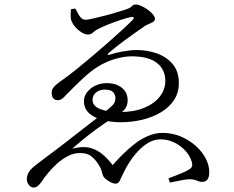

<svg xmlns="http://www.w3.org/2000/svg" viewBox="-20 -780 1040 852"><path d="M313.9 -742.2 294.8 -739Q293.6 -726.8 293.5 -713.8Q293.3 -700.8 295.7 -691.6Q299.7 -677.7 312.3 -662.4Q324.9 -647.1 341.2 -636.8Q357.4 -626.6 370.5 -626.6Q382.7 -626.6 394.3 -636.9Q405.8 -647.2 417.4 -652.4Q438.6 -662.8 463.8 -672.9Q489 -682.9 514.4 -691.2Q539.9 -699.5 560.1 -704.2Q570.5 -706.6 572.8 -702.6Q575.1 -698.6 567.7 -691Q552.4 -674.9 524.2 -649.2Q496 -623.4 461.7 -593Q427.4 -562.7 391 -531.9Q354.5 -501 322.1 -474.9Q289.7 -448.8 266.8 -432.3Q243.8 -416.3 231.5 -406Q219.2 -395.6 214.3 -387.7Q209.4 -379.7 209.4 -369.8Q209.4 -350.3 217.1 -342.8Q224.8 -335.3 234.3 -335.3Q246.9 -335.3 256.1 -342.2Q265.2 -349.1 271.5 -357Q312.5 -399 348 -432Q383.5 -465 412.8 -483.1Q449.1 -506.2 489.9 -518.2Q530.7 -530.1 564.4 -530.1Q638.4 -530.1 676 -501Q713.6 -471.9 713.6 -420.8Q713.6 -383.3 689.5 -351.8Q665.3 -320.4 620.2 -301.6Q575 -282.9 512.2 -282.9Q456.7 -282.9 423.7 -296.3Q390.7 -309.7 390.7 -336.8Q390.7 -357.2 406.4 -369.8Q422.1 -382.4 444.5 -382.4Q471.6 -382.4 481.9 -371Q492.2 -359.7 492.2 -343.9Q492.2 -324.6 477.7 -311Q463.2 -297.3 427.8 -269.6Q393.1 -242.6 355.6 -213.8Q318.1 -185 274.3 -150.4Q249.6 -130.8 221 -109.7Q192.4 -88.7 168.7 -70.6Q144.9 -52.6 132.5 -42.7Q110.8 -24.4 104.8 -10.4Q98.9 3.5 98.9 12.3Q98.9 29.8 108.3 41Q117.6 52.2 128.4 52.2Q140.8 52.2 149.2 44.3Q157.5 36.5 162.6 28.8Q175.6 8.8 193.7 -12.7Q211.7 -34.3 234.2 -55.1Q257.2 -74.7 281.7 -87.7Q306.2 -100.7 335.3 -100.9Q367.9 -101.1 386 -86Q404.1 -70.9 417.1 -50.3Q427.3 -33.8 430.4 -23Q433.5 -12.3 435.7 -4.4Q437.9 3.5 445.4 11.4Q454.9 19.8 468.6 27.4Q482.3 35 493.1 35Q505.6 35 511.8 21.1Q517.9 7.3 527.9 -12.7Q538 -34.8 554.6 -60.5Q571.1 -86.1 592.6 -109.3Q614.2 -132.6 639.3 -147.1Q664.5 -161.6 692.9 -161.6Q725 -161.6 753.4 -147.6Q781.8 -133.5 801.8 -111.9Q821.8 -90.3 829.5 -66.5Q835 -50.1 831.8 -41.5Q828.6 -32.9 818.4 -27.5Q804.8 -19 781 -9.4Q757.3 0.2 727.6 11.4L734 30.3Q763.4 24.3 785.3 19.9Q807.1 15.4 820.1 15.4Q835.5 15.4 844.6 18.1Q853.6 20.9 860.6 24Q867.5 27.1 876.6 27.1Q893.5 27.1 901 15.9Q908.6 4.7 908.6 -15.7Q908.6 -47.1 892.1 -78.2Q875.5 -109.3 846.3 -134.7Q817.2 -160.1 780 -175.2Q742.8 -190.3 701.3 -190.3Q668.4 -190.3 636.6 -176.6Q604.8 -163 576.7 -140.9Q548.5 -118.8 523.8 -94.2Q499.1 -69.7 480 -47.3Q454.8 -80.1 429.1 -99.8Q403.4 -119.5 372.8 -125.4Q342.3 -131.2 300.4 -120.3Q316.2 -134.6 344.6 -157.9Q372.9 -181.1 408.9 -207.8Q444.8 -234.4 483.3 -257.7Q502.4 -268.9 516.6 -279.3Q530.8 -289.7 538.7 -303.1Q546.6 -316.6 546.4 -335.7Q546.2 -370.2 520.6 -390.6Q495.1 -411.1 453.3 -411.1Q425.9 -411.1 403.1 -400Q380.4 -389 366.5 -370.8Q352.5 -352.7 352.5 -331.3Q352.5 -297.2 376.5 -276.6Q400.4 -256 437.9 -246.8Q475.3 -237.6 515.1 -237.6Q564.8 -237.6 610.9 -248.6Q656.9 -259.6 693.7 -281.5Q730.5 -303.3 752 -335.7Q773.6 -368 773.6 -411.2Q773.6 -462.9 746.7 -495.1Q719.8 -527.2 677.2 -542.6Q634.7 -558 586.9 -558Q558.6 -558 525.6 -551.9Q492.6 -545.8 468.8 -538Q459.5 -534.5 458.4 -537.4Q457.3 -540.3 463.8 -546Q476.6 -557.2 494.2 -571.3Q511.9 -585.4 532.6 -600.7Q553.3 -616 576.8 -632.3Q600.3 -648.6 622.9 -664.9Q631 -669.9 641.5 -673.9Q652.1 -677.9 659.8 -683.2Q667.6 -688.4 667.6 -696.6Q667.6 -705 658.8 -715.9Q650.1 -726.7 636.1 -736.7Q622.2 -746.7 607.7 -753.3Q593.2 -760 581.6 -760Q571.8 -760 564.3 -751.8Q556.9 -743.7 535.4 -736.9Q521.6 -732.9 496.6 -725.1Q471.6 -717.3 443.9 -710.2Q416.2 -703 392.8 -697.7Q369.4 -692.3 359.8 -692.3Q347.6 -692.3 339.1 -701.5Q330.6 -710.8 324.8 -722.6Q319 -734.5 313.9 -742.2Z"/></svg>

Font: Noto Serif KR
Style: Regular
Weight: 200
Designer: Ryoko NISHIZUKA 西塚涼子 (kana & ideographs); Frank Grießhammer (Latin, Greek & Cyrillic); Wenlong ZHANG 张文龙 (bopomofo); San
Foundry: Adobe
Version: Version 2.001;hotconv 1.1.0;makeotfexe 2.6.0